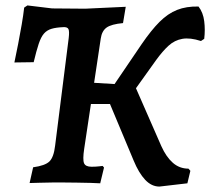

<svg xmlns="http://www.w3.org/2000/svg" viewBox="-20 -672 774 707"><path d="M89 2 102 -56Q146 -62 162 -77.5Q178 -93 183 -136L233 -532Q236 -557 232 -565Q228 -573 213 -572Q187 -571 170 -566Q153 -561 142 -548.5Q131 -536 122.5 -510.5Q114 -485 104 -443L33 -442Q40 -475 47 -511Q54 -547 60 -582Q66 -617 69 -644L81 -652L172 -641L294 -640L443 -647L433 -587Q390 -583 372.5 -570.5Q355 -558 351 -530L290 -124Q284 -84 289.5 -71Q295 -58 317 -58Q332 -58 345 -59.5Q358 -61 358 -61L363 -55L349 3Q338 2 314 1.5Q290 1 263.5 0.5Q237 0 219 0Q197 0 171.5 0Q146 0 124 1Q102 2 89 2ZM567 15Q538 15 514.5 -10Q491 -35 472 -81L385 -289H252L262 -371L443 -360L461 -392L574 -134Q592 -94 616.5 -72.5Q641 -51 674 -51L681 -43L670 3ZM432 -279 373 -320 502 -510Q537 -561 567.5 -591.5Q598 -622 632 -635.5Q666 -649 711 -648Q728 -626 732 -594Q736 -562 732 -529L720 -521Q680 -534 651.5 -529Q623 -524 601 -504Q579 -484 555 -451Z"/></svg>

Font: Alegreya SemiBold
Style: Italic
Weight: 600
Italic angle: -7°
Designer: Juan Pablo del Peral
Foundry: Huerta Tipografica
Version: Version 2.009